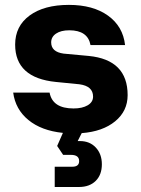

<svg xmlns="http://www.w3.org/2000/svg" viewBox="-20 -534 576 786"><path d="M305 -189 209 -198.5Q42 -215 42 -351.5Q42 -427 101.2 -470.5Q160.5 -514 262 -514Q361 -514 422.2 -470Q483.5 -426 492 -349.5H350.5Q339.5 -410 263.5 -410Q229.5 -410 209.5 -396.5Q189.5 -383 189.5 -360.5Q189.5 -321.5 240.5 -314.5L343 -305Q502.5 -289.5 502.5 -144.5Q502.5 -79.5 451.5 -37.5Q400.5 4.5 314.5 11L298 43.5H307.5Q347.5 43.5 372.2 70Q397 96.5 397 138.5Q397 181.5 371.8 206.5Q346.5 231.5 303.5 231.5H204V148.5H276Q304 148.5 304 125.5Q304 100 270.5 100H238.5L214 63.5L237.5 10Q149.5 1 96.2 -42.8Q43 -86.5 34 -155H183Q195 -90 281 -90Q317 -90 339 -103Q361 -116 361 -138.5Q361 -181.5 305 -189Z"/></svg>

Font: Overused Grotesk
Style: Bold
Weight: 710
Version: Version 0.004